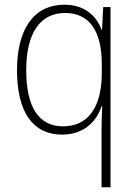

<svg xmlns="http://www.w3.org/2000/svg" viewBox="-20 -559 571 813"><path d="M410 -8V234H448V-529H417L412 -433H410C388 -493 337 -539 253 -539C118 -539 52 -428 52 -262C52 -83 120 11 243 11C330 11 387 -39 410 -109H413C411 -77 410 -33 410 -8ZM247 -24C146 -24 91 -103 91 -262C91 -415 147 -504 256 -504C359 -504 411 -427 411 -287V-246C410 -109 356 -24 247 -24Z"/></svg>

Font: Noto Sans Lao UI SemCond ExtLt
Style: Regular
Weight: 200
Width: 4
Designer: Monotype Design Team
Foundry: Monotype Imaging Inc.
Version: Version 2.000